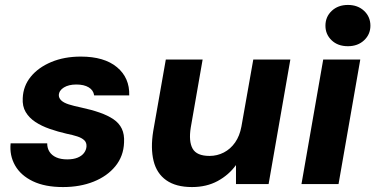

<svg xmlns="http://www.w3.org/2000/svg" viewBox="-20 -745 1519 777"><path d="M235 12Q162 12 113 -11.5Q64 -35 41 -75.5Q18 -116 23 -165H171Q171 -145 180.5 -130.5Q190 -116 208 -108Q226 -100 252 -100Q277 -100 294 -107Q311 -114 320 -126Q329 -138 330 -152Q331 -168 321 -177.5Q311 -187 292.5 -193Q274 -199 249 -204Q214 -212 181 -223.5Q148 -235 123 -251.5Q98 -268 84 -291.5Q70 -315 72 -348Q74 -397 104.5 -434.5Q135 -472 187.5 -494Q240 -516 307 -516Q402 -516 453.5 -473Q505 -430 503 -359H361Q358 -380 339 -391.5Q320 -403 289 -403Q258 -403 238.5 -391Q219 -379 218 -360Q218 -348 228 -338.5Q238 -329 258.5 -322.5Q279 -316 308 -310Q350 -301 383 -289.5Q416 -278 439 -262.5Q462 -247 473 -224Q484 -201 482 -168Q480 -113 447 -72.5Q414 -32 359 -10Q304 12 235 12Z M757 12Q692 12 653 -15.5Q614 -43 601.5 -94Q589 -145 600 -214L651 -504H800L752 -229Q743 -173 759.5 -143.5Q776 -114 828 -114Q859 -114 886 -128Q913 -142 931.5 -168.5Q950 -195 957 -233L1005 -504H1155L1067 0H935V-77Q906 -37 861 -12.5Q816 12 757 12Z M1200 0 1288 -504H1438L1350 0ZM1388 -558Q1347 -558 1322 -582Q1297 -606 1297 -641Q1297 -677 1322.5 -701Q1348 -725 1388 -725Q1428 -725 1453.5 -701Q1479 -677 1479 -641Q1479 -606 1453.5 -582Q1428 -558 1388 -558Z"/></svg>

Font: DM Sans Black
Style: Italic
Weight: 900
Italic angle: -10°
Designer: Colophon Foundry, Jonny Pinhorn
Foundry: Colophon Foundry
Version: Version 4.004;gftools[0.9.30]